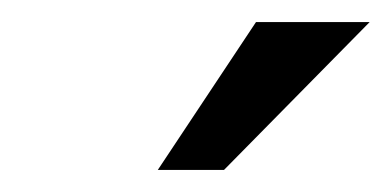

<svg xmlns="http://www.w3.org/2000/svg" viewBox="-20 -640 355 174"><path d="M183 -486H123L212 -620H315Z"/></svg>

Font: Josefin Sans
Style: Italic
Weight: 400
Italic angle: -7°
Designer: Santiago Orozco
Foundry: Typemade
Version: Version 2.000